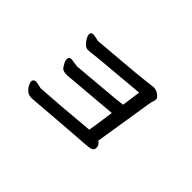

<svg xmlns="http://www.w3.org/2000/svg" viewBox="-84 -929 1168 1168"><g transform="rotate(45 500.0 -345.0)"><path d="M215 -376Q215 -398 235 -398H239L289 -391H295Q323 -393 364.5 -397Q406 -401 514 -410Q622 -419 654 -424L671 -545Q625 -540 480.5 -528Q336 -516 309.5 -512Q283 -508 267 -508Q251 -508 236 -522.5Q221 -537 212.5 -553.5Q204 -570 204 -580Q204 -599 225 -599Q226 -599 227 -599L274 -590L285 -591Q312 -593 354.5 -597Q397 -601 496.5 -609Q596 -617 651 -624Q706 -631 710 -631H715Q732 -631 752.5 -617Q773 -603 773 -589.5Q773 -576 769 -568.5Q765 -561 760.5 -531.5Q756 -502 744.5 -429Q733 -356 719.5 -273Q706 -190 702 -163Q725 -147 725 -125V-124Q725 -101 701 -96Q685 -93 656.5 -91Q628 -89 572.5 -85Q517 -81 456.5 -76Q396 -71 341.5 -67Q287 -63 266 -61Q245 -59 240 -59H229Q204 -59 188.5 -73.5Q173 -88 165.5 -104.5Q158 -121 158 -129.5Q158 -138 164.5 -144Q171 -150 181 -150L229 -140L242 -141Q389 -150 616 -171Q623 -210 641 -340L291 -310H279Q249 -310 238 -326Q215 -359 215 -376Z"/></g></svg>

Font: LXGW ZhenKai
Style: Regular
Weight: 400
Designer: LXGW / Fontworks Inc.
Foundry: LXGW / Fontworks Inc.
Version: Version 0.800;June 8, 2025